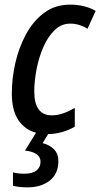

<svg xmlns="http://www.w3.org/2000/svg" viewBox="-20 -569 433 829"><path d="M184 10Q112 10 71.5 -34.5Q31 -79 31 -165Q31 -229 46 -296Q61 -363 92 -420.5Q123 -478 170.5 -513.5Q218 -549 283 -549Q346 -549 393 -522L358 -445Q342 -455 323 -461Q304 -467 283 -467Q245 -467 216 -439Q187 -411 167.5 -366.5Q148 -322 138 -271Q128 -220 128 -174Q128 -71 204 -71Q228 -71 252.5 -79.5Q277 -88 303 -103V-22Q279 -8 248.5 1Q218 10 184 10ZM98 240Q63 240 36 233V175Q45 178 58.5 179.5Q72 181 87 181Q120 181 137.5 167Q155 153 155 129Q155 89 88 81L138 0H194L164 49Q193 56 212.5 75Q232 94 232 127Q232 181 195 210.5Q158 240 98 240Z"/></svg>

Font: Noto Sans Condensed Medium
Style: Italic
Weight: 500
Width: 3
Italic angle: -12°
Designer: Monotype Design Team
Foundry: Monotype Imaging Inc.
Version: Version 2.013; ttfautohint (v1.8.4.7-5d5b)